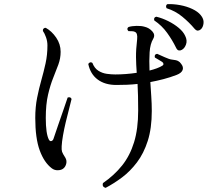

<svg xmlns="http://www.w3.org/2000/svg" viewBox="-20 -858 1040 931"><path d="M492 53Q474 48 479 30Q534 -8 572 -55.5Q610 -103 630 -168Q650 -233 650 -322Q650 -400 647 -451Q621 -448 595 -447Q569 -446 544 -446Q489 -446 453.5 -472.5Q418 -499 408 -548Q417 -561 428 -553Q438 -527 457 -515Q476 -503 498 -500Q520 -497 539 -497Q563 -497 590 -499Q617 -501 643 -505Q640 -544 639.5 -580.5Q639 -617 645 -668Q648 -697 635 -703Q630 -706 622 -706.5Q614 -707 607 -707Q604 -707 603 -707Q592 -718 603 -727Q619 -732 642.5 -732.5Q666 -733 682 -728Q703 -723 718.5 -706Q734 -689 723 -670Q708 -645 705.5 -604.5Q703 -564 705 -516Q725 -521 741 -527Q757 -533 768 -540Q773 -543 772.5 -548.5Q772 -554 766 -558Q760 -562 750.5 -567.5Q741 -573 731 -579Q727 -595 742 -597Q756 -591 779 -580.5Q802 -570 814 -569Q834 -567 843 -562.5Q852 -558 858 -549Q871 -533 865.5 -518.5Q860 -504 837 -495Q806 -483 773.5 -474.5Q741 -466 709 -460Q711 -426 713.5 -390.5Q716 -355 716 -320Q716 -236 696.5 -175Q677 -114 644 -70.5Q611 -27 571.5 2.5Q532 32 492 53ZM286 -40Q277 -33 260.5 -32.5Q244 -32 231 -42Q194 -70 172.5 -129Q151 -188 151 -286Q151 -339 160 -384Q169 -429 180.5 -469.5Q192 -510 201 -551Q210 -592 210 -638Q210 -658 203 -677.5Q196 -697 188 -708Q187 -715 191.5 -719.5Q196 -724 202 -723Q231 -707 252.5 -675.5Q274 -644 274 -607Q274 -575 263 -545Q252 -515 238 -480.5Q224 -446 213 -399Q202 -352 202 -286Q202 -210 217 -181Q222 -172 229 -174Q236 -176 239 -184Q249 -214 262 -251.5Q275 -289 287.5 -325Q300 -361 308 -385Q322 -390 327 -378Q323 -360 315 -330Q307 -300 299 -266.5Q291 -233 285.5 -201.5Q280 -170 279 -149Q278 -131 281 -122Q284 -113 297 -93Q305 -79 301 -63.5Q297 -48 286 -40ZM954 -716Q947 -710 939.5 -709.5Q932 -709 923 -719Q898 -749 864 -777Q830 -805 788 -818Q784 -824 785.5 -830Q787 -836 792 -838Q822 -839 854 -833Q886 -827 912.5 -814.5Q939 -802 953 -785Q969 -766 967 -746Q965 -726 954 -716ZM861 -616Q854 -612 846.5 -613.5Q839 -615 833 -628Q816 -663 790.5 -698.5Q765 -734 728 -759Q724 -774 738 -777Q767 -770 796 -755.5Q825 -741 847 -722.5Q869 -704 878 -684Q889 -662 882 -642.5Q875 -623 861 -616Z"/></svg>

Font: Zen Old Mincho
Style: Regular
Weight: 400
Designer: Yoshimichi Ohira
Foundry: Positype
Version: Version 1.001